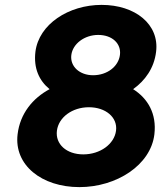

<svg xmlns="http://www.w3.org/2000/svg" viewBox="-20 -743 660 786"><path d="M213 -208C220 -263 276 -304 344 -304C412 -304 462 -263 455 -208C448 -153 390 -111 321 -111C252 -111 206 -153 213 -208ZM125 -531C117 -464 140 -413 183 -378C114 -341 62 -278 52 -193C37 -67 151 23 305 23C457 23 597 -67 612 -193C622 -278 585 -340 525 -378C574 -413 611 -464 619 -531C633 -643 534 -723 396 -723C261 -723 139 -644 125 -531ZM361 -435C306 -435 266 -471 272 -518C278 -564 326 -600 382 -600C440 -600 477 -564 471 -518C465 -471 419 -435 361 -435Z"/></svg>

Font: Bluebird
Style: SfBdExtObl
Weight: 700
Designer: Jasper
Foundry: Cannot Into Space Fonts
Version: Version 0.98